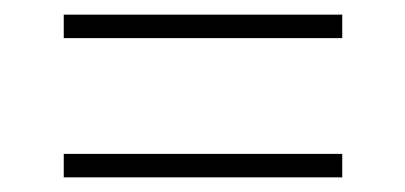

<svg xmlns="http://www.w3.org/2000/svg" viewBox="-20 -384 553 262"><path d="M67 -332V-364H447V-332ZM67 -142V-174H447V-142Z"/></svg>

Font: Saira Thin SemiCondensed
Style: Regular
Weight: 100
Width: 4
Version: Version 1.101